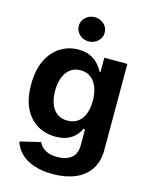

<svg xmlns="http://www.w3.org/2000/svg" viewBox="-140 -853 909 1157"><g transform="rotate(15 314.0 -274.5)"><path d="M303.7 215.3Q234.9 215.3 184.3 197.8Q133.8 180.2 102.3 148.9Q70.8 117.7 59.1 77.6L186.5 46.9Q193.4 62 207.5 76.4Q221.7 90.8 245.1 99.9Q268.6 108.9 303.2 108.9Q358.9 108.9 390.6 82.8Q422.4 56.6 422.4 2.4V-95.7H412.1Q401.9 -72.8 382.8 -52.5Q363.8 -32.2 333.7 -19.5Q303.7 -6.8 260.7 -6.8Q198.2 -6.8 147.9 -36.1Q97.7 -65.4 68.1 -124.5Q38.6 -183.6 38.6 -272.5Q38.6 -363.3 68.6 -425Q98.6 -486.8 149.2 -518.3Q199.7 -549.8 260.7 -549.8Q305.7 -549.8 336.4 -534.9Q367.2 -520 387 -497.6Q406.7 -475.1 417.5 -452.6H422.9V-542.5H566.9V-6.3Q566.9 68.4 533.2 117.7Q499.5 167 440.2 191.2Q380.9 215.3 303.7 215.3ZM305.2 -118.7Q342.8 -118.7 369.1 -137.2Q395.5 -155.8 409.4 -190.4Q423.3 -225.1 423.3 -273.4Q423.3 -321.8 409.4 -357.4Q395.5 -393.1 369.4 -412.8Q343.3 -432.6 305.2 -432.6Q267.6 -432.6 241.2 -412.4Q214.8 -392.1 201.4 -356.2Q188 -320.3 188 -273.4Q188 -226.1 201.7 -191.2Q215.3 -156.2 241.5 -137.5Q267.6 -118.7 305.2 -118.7ZM305.2 -612.8Q272 -612.8 248.3 -635Q224.6 -657.2 224.6 -688.5Q224.6 -720.2 248.3 -741.9Q272 -763.7 305.2 -763.7Q338.9 -763.7 362.5 -741.9Q386.2 -720.2 386.2 -688.5Q386.2 -657.2 362.5 -635Q338.9 -612.8 305.2 -612.8Z"/></g></svg>

Font: Inter 16pt
Style: Bold
Weight: 700
Version: Version 4.001;git-66647c0bb